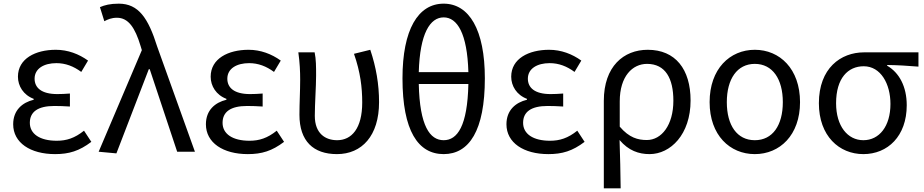

<svg xmlns="http://www.w3.org/2000/svg" viewBox="-20 -829 5051 1049"><path d="M281 13C357 13 413 -4 479 -54L439 -115C388 -74 343 -60 290 -60C198 -60 143 -97 143 -158C143 -218 187 -250 277 -250C304 -250 330 -249 362 -247V-318C335 -316 315 -315 293 -315C206 -315 169 -350 169 -399C169 -455 221 -484 288 -484C338 -484 382 -467 424 -436L461 -498C411 -534 351 -557 285 -557C174 -557 78 -509 78 -410C78 -359 108 -310 164 -289V-284C102 -269 52 -227 52 -150C52 -49 146 13 281 13Z M616 9 793 -451H798L948 0H1045L839 -574C790 -730 737 -809 629 -809C581 -809 552 -801 526 -790L550 -713C569 -723 589 -732 619 -732C681 -732 718 -678 748 -578L755 -555L519 0Z M1334 13C1410 13 1466 -4 1532 -54L1492 -115C1441 -74 1396 -60 1343 -60C1251 -60 1196 -97 1196 -158C1196 -218 1240 -250 1330 -250C1357 -250 1383 -249 1415 -247V-318C1388 -316 1368 -315 1346 -315C1259 -315 1222 -350 1222 -399C1222 -455 1274 -484 1341 -484C1391 -484 1435 -467 1477 -436L1514 -498C1464 -534 1404 -557 1338 -557C1227 -557 1131 -509 1131 -410C1131 -359 1161 -310 1217 -289V-284C1155 -269 1105 -227 1105 -150C1105 -49 1199 13 1334 13Z M1821 13C1957 13 2051 -87 2051 -271C2051 -368 2035 -462 2003 -557L1914 -535C1949 -435 1959 -351 1959 -269C1959 -127 1901 -63 1822 -63C1758 -63 1700 -99 1700 -196C1700 -263 1707 -356 1707 -416C1707 -464 1707 -505 1699 -543H1610C1618 -486 1620 -438 1620 -394C1620 -330 1616 -266 1616 -202C1616 -58 1692 13 1821 13Z M2404 13C2543 13 2629 -115 2629 -401C2629 -667 2543 -809 2404 -809C2264 -809 2179 -667 2179 -401C2179 -115 2264 13 2404 13ZM2404 -63C2329 -63 2273 -140 2268 -370H2539C2534 -140 2479 -63 2404 -63ZM2268 -435C2274 -647 2330 -734 2404 -734C2478 -734 2533 -647 2539 -435Z M2976 13C3052 13 3108 -4 3174 -54L3134 -115C3083 -74 3038 -60 2985 -60C2893 -60 2838 -97 2838 -158C2838 -218 2882 -250 2972 -250C2999 -250 3025 -249 3057 -247V-318C3030 -316 3010 -315 2988 -315C2901 -315 2864 -350 2864 -399C2864 -455 2916 -484 2983 -484C3033 -484 3077 -467 3119 -436L3156 -498C3106 -534 3046 -557 2980 -557C2869 -557 2773 -509 2773 -410C2773 -359 2803 -310 2859 -289V-284C2797 -269 2747 -227 2747 -150C2747 -49 2841 13 2976 13Z M3279 200H3371C3370 103 3368 34 3365 -64C3414 -6 3470 13 3529 13C3643 13 3753 -94 3753 -280C3753 -451 3670 -557 3519 -557C3387 -557 3279 -466 3279 -278ZM3514 -64C3466 -64 3418 -76 3366 -137V-275C3366 -413 3436 -480 3515 -480C3616 -480 3659 -400 3659 -279C3659 -145 3594 -64 3514 -64Z M4104 13C4240 13 4351 -90 4351 -271C4351 -453 4240 -557 4104 -557C3968 -557 3857 -453 3857 -271C3857 -90 3968 13 4104 13ZM4104 -63C4007 -63 3951 -144 3951 -271C3951 -397 4007 -480 4104 -480C4201 -480 4257 -397 4257 -271C4257 -144 4201 -63 4104 -63Z M4697 13C4830 13 4934 -85 4934 -254C4934 -356 4893 -432 4827 -470V-474C4887 -473 4937 -470 4998 -465V-543H4701C4573 -543 4454 -456 4454 -265C4454 -86 4565 13 4697 13ZM4697 -63C4611 -63 4548 -140 4548 -265C4548 -402 4613 -467 4699 -467C4792 -467 4845 -371 4845 -261C4845 -139 4784 -63 4697 -63Z"/></svg>

Font: Noto Sans CJK SC
Style: Regular
Weight: 400
Designer: Ryoko NISHIZUKA 西塚涼子 (kana, bopomofo & ideographs); Paul D. Hunt (Latin, Greek & Cyrillic); Sandoll Communications 산돌커뮤니
Foundry: Adobe
Version: Version 2.004;hotconv 1.0.118;makeotfexe 2.5.65603